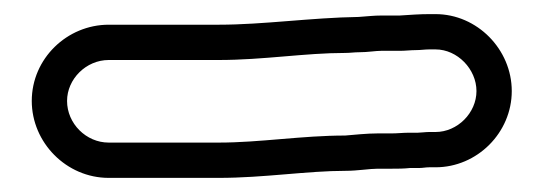

<svg xmlns="http://www.w3.org/2000/svg" viewBox="-20 -89 770 272"><path d="M489 -15C501 -15 512 -17 520 -17H547C554 -17 562 -18 569 -18C576 -18 582 -19 588 -19H597C628 -19 655 9 655 40C655 71 628 98 597 98H588C583 98 576 99 572 99H560C551 99 543 100 535 100H515C500 100 481 102 469 103C408 103 348 113 290 113H134C102 113 75 86 75 54C75 23 102 -4 134 -4H290C353 -4 412 -14 469 -14C476 -14 482 -15 489 -15ZM515 150H535C543 150 552 150 561 149H574C579 149 583 148 588 148H597C656 148 705 99 705 40C705 -19 656 -69 597 -69H588C575 -69 561 -68 546 -67H520C510 -67 502 -66 488 -65C421 -64 353 -54 290 -54H134C75 -54 25 -6 25 54C25 113 74 163 134 163H290C354 163 415 153 470 153C486 153 504 150 515 150Z"/></svg>

Font: Blanket
Style: BlkOutline
Weight: 900
Foundry: Cannot Into Space Fonts
Version: Version 0.9